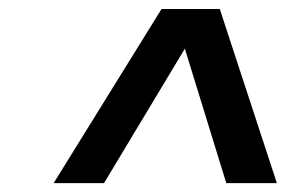

<svg xmlns="http://www.w3.org/2000/svg" viewBox="-20 -545 640 430"><path d="M100.1 -134.8 341.8 -524.9H472.2L600.1 -134.8H486.8L394 -436L212.9 -134.8Z"/></svg>

Font: Trueno SemiBold
Style: Italic
Weight: 600
Designer: Julieta Ulanovsky
Foundry: Julieta Ulanovsky
Version: Version 3.001b | FøM Fix